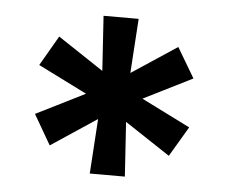

<svg xmlns="http://www.w3.org/2000/svg" viewBox="-38 -748 577 485"><g transform="rotate(5 250.5 -505.0)"><path d="M206 -705H295L286 -567L401 -643L446 -567L322 -505L446 -443L401 -367L286 -443L295 -305H206L215 -444L99 -367L55 -443L179 -505L55 -567L99 -643L215 -566Z"/></g></svg>

Font: TikTok Sans 24pt SemiBold
Style: Regular
Weight: 600
Version: Version 4.000